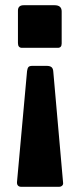

<svg xmlns="http://www.w3.org/2000/svg" viewBox="-20 -550 304 735"><path d="M216.1 -383.5Q216.1 -366.9 201.3 -366.9H64.2Q48.7 -366.9 48.7 -385.2V-509.3Q48.7 -530 70.8 -530H188.9Q216.1 -530 216.1 -506.2V-383.5ZM221.4 148.3Q222.8 156 218.1 160.5Q213.4 165 206.8 165H60.1Q53.1 165 48.7 160.3Q44.4 155.6 45.1 146.6L83.6 -278.1Q85 -288.5 88.8 -293.2Q92.6 -297.9 104.4 -297.9H157.6Q171.2 -297.9 177.2 -292.9Q183.3 -287.8 184 -275.7L221.4 148.3Z"/></svg>

Font: Libre Franklin Thin
Style: Regular
Weight: 100
Designer: Pablo Impallari, Rodrigo Fuenzalida, Nhung Nguyen
Foundry: Impallari Type
Version: Version 3.000